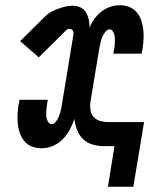

<svg xmlns="http://www.w3.org/2000/svg" viewBox="-20 -558 640 733"><path d="M392 155 417 0H376Q354 0 332.5 -6.5Q311 -13 296.5 -27.5Q282 -42 274 -62.5Q266 -83 264 -104Q257 -83 246 -62.5Q235 -42 218.5 -25.5Q202 -9 181 -0.5Q160 8 138 8Q138 8 138 8Q138 8 138 8Q119 8 102 1.5Q85 -5 73.5 -18.5Q62 -32 56 -49Q50 -66 48 -84.5Q46 -103 47 -122Q48 -141 51 -160Q52 -162 52.5 -165Q53 -168 54 -171Q54 -173 54 -174Q54 -175 54 -177H162Q162 -175 162 -174Q162 -173 162 -172Q161 -169 160.5 -166.5Q160 -164 160 -162Q159 -155 158 -147.5Q157 -140 156.5 -132.5Q156 -125 156.5 -117.5Q157 -110 159 -103Q161 -96 165.5 -90Q170 -84 177 -84Q184 -84 190 -90Q196 -96 199.5 -102.5Q203 -109 205.5 -115.5Q208 -122 210 -129Q212 -136 213.5 -143Q215 -150 216 -157L260 -424Q261 -428 260.5 -432.5Q260 -437 258.5 -440.5Q257 -444 253 -446Q249 -448 245 -448Q240 -448 235.5 -445Q231 -442 228 -438L128 -339L57 -401L157 -500Q162 -504 167.5 -508Q173 -512 179 -515Q198 -524 218.5 -530Q239 -536 259 -536Q275 -536 288.5 -529Q302 -522 309 -509.5Q316 -497 319 -482.5Q322 -468 322 -452Q329 -470 340.5 -486Q352 -502 367.5 -514Q383 -526 401 -532Q419 -538 437 -538Q437 -538 437 -538Q437 -538 437 -538Q456 -538 473 -531.5Q490 -525 501.5 -511.5Q513 -498 519 -481Q525 -464 527 -445.5Q529 -427 528 -408Q527 -389 524 -370Q523 -368 522.5 -365Q522 -362 522 -359Q521 -357 521 -356Q521 -355 521 -353H413Q413 -355 413 -356Q413 -357 414 -358Q414 -361 414.5 -363.5Q415 -366 415 -368Q417 -375 417.5 -382.5Q418 -390 418.5 -397.5Q419 -405 418.5 -412.5Q418 -420 416 -427Q414 -434 409.5 -440Q405 -446 398 -446Q391 -446 385.5 -440Q380 -434 376 -427.5Q372 -421 369.5 -414.5Q367 -408 365 -401Q363 -394 362 -387Q361 -380 359 -373L325 -167Q323 -152 325.5 -137Q328 -122 337.5 -111.5Q347 -101 361.5 -96.5Q376 -92 391 -92H530L489 155Z"/></svg>

Font: Iosevka Slab Semibold Extended
Style: Italic
Weight: 600
Width: 7
Italic angle: -9°
Monospace: yes
Designer: Belleve Invis
Foundry: Belleve Invis
Version: Version 11.1.0; ttfautohint (v1.8.3)